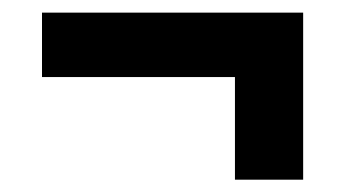

<svg xmlns="http://www.w3.org/2000/svg" viewBox="-20 -381 550 304"><path d="M460 -96.5H352V-323H460ZM46.5 -259V-361H460V-259Z"/></svg>

Font: Anek Bangla Medium SemiBold
Style: Regular
Weight: 600
Version: Version 1.003